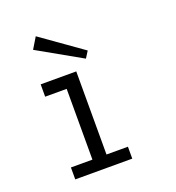

<svg xmlns="http://www.w3.org/2000/svg" viewBox="-123 -765 792 864"><g transform="rotate(-20 273.0 -333.0)"><path d="M363.8 0H90.8V-57.1H193.8V-396H90.8V-455.1H261.2V-57.1H363.8ZM341.8 -525.9 321.8 -494.1 111.8 -612.8 144 -666Z"/></g></svg>

Font: Anonymous Pro
Style: Regular
Weight: 400
Monospace: yes
Designer: Mark Simonson
Version: Version 1.003